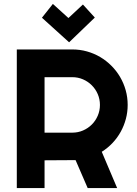

<svg xmlns="http://www.w3.org/2000/svg" viewBox="-20 -950 692 970"><path d="M205.1 -560.1V-279.8H345.2Q374 -279.8 399.4 -290.8Q424.8 -301.8 443.8 -320.8Q462.9 -339.8 473.9 -365.5Q484.9 -391.1 484.9 -419.9Q484.9 -448.7 473.9 -474.4Q462.9 -500 443.8 -519Q424.8 -538.1 399.4 -549.1Q374 -560.1 345.2 -560.1ZM205.1 0H64.9V-700.2H345.2Q383.8 -700.2 419.4 -690.2Q455.1 -680.2 486.1 -661.9Q517.1 -643.6 542.7 -617.9Q568.4 -592.3 586.7 -561Q605 -529.8 615 -494.1Q625 -458.5 625 -419.9Q625 -383.8 616 -349.6Q606.9 -315.4 590.1 -284.7Q573.2 -253.9 548.8 -228Q524.4 -202.1 494.1 -183.1L571.8 0H422.9L361.8 -141.1L205.1 -140.1ZM329.1 -736.3 191.9 -860.4 247.1 -930.2 325.7 -858.9 398.9 -927.2 459 -861.3Z"/></svg>

Font: Righteous
Style: Regular
Weight: 400
Version: Version 1.000